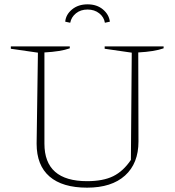

<svg xmlns="http://www.w3.org/2000/svg" viewBox="-20 -858 807 886"><path d="M382 8Q268 8 208.5 -43.5Q149 -95 149 -195L155 -615L30 -633V-644H302V-635Q260 -620 185 -616V-195Q185 -22 382 -22Q456 -22 502.5 -45Q549 -68 584 -120L588 -615L463 -633V-644H735V-635Q693 -620 618 -616L619 -205Q619 -104 557 -48Q495 8 382 8ZM384 -838Q427 -838 455 -814.5Q483 -791 487 -758L464 -753Q460 -779 438 -796.5Q416 -814 384 -814Q352 -814 330.5 -796.5Q309 -779 304 -753L281 -758Q284 -791 312.5 -814.5Q341 -838 384 -838Z"/></svg>

Font: Piazzolla Thin
Style: Regular
Weight: 100
Designer: Juan Pablo del Peral
Foundry: Huerta Tipografica
Version: Version 1.330